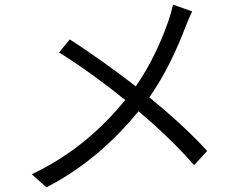

<svg xmlns="http://www.w3.org/2000/svg" viewBox="-20 -775 1040 823"><path d="M722 -755C717 -734 708 -703 702 -685C671 -598 628 -500 562 -405C484 -466 367 -550 279 -606L233 -550C328 -492 442 -407 517 -346C417 -225 293 -112 116 -28L179 28C354 -62 480 -184 574 -298C661 -224 738 -152 812 -67L868 -128C797 -206 710 -284 620 -358C689 -455 740 -568 774 -657C782 -677 795 -709 804 -726Z"/></svg>

Font: Noto Sans CJK JP DemiLight
Style: Regular
Weight: 350
Designer: Ryoko NISHIZUKA (kana & ideographs); Paul D. Hunt (Latin, Greek & Cyrillic); Wenlong ZHANG (bopomofo); Sandoll Communica
Foundry: Adobe Systems Incorporated
Version: Version 1.004;PS 1.004;hotconv 1.0.82;makeotf.lib2.5.63406